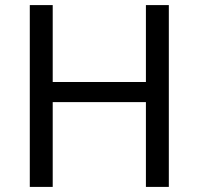

<svg xmlns="http://www.w3.org/2000/svg" viewBox="-20 -734 781 754"><path d="M643 0V-714H553V-412H187V-714H97V0H187V-333H553V0Z"/></svg>

Font: Noto Sans EgyptHiero
Style: Regular
Weight: 400
Designer: Monotype Design Team
Foundry: Monotype Imaging Inc.
Version: Version 2.002